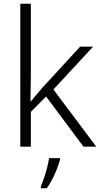

<svg xmlns="http://www.w3.org/2000/svg" viewBox="-20 -780 534 1021"><path d="M144 -374Q144 -342 143 -307.5Q142 -273 142 -240H143Q156 -255 172.5 -275Q189 -295 204 -312L406 -532H475L264 -304L492 0H424L225 -267L144 -185V0H88V-760H144ZM299 68Q291 101 272 144Q253 187 229 221H197V212Q204 196 213.5 168.5Q223 141 230.5 111.5Q238 82 241 61H299Z"/></svg>

Font: Noto Traditional Nushu Light
Style: Regular
Weight: 300
Designer: LIU Zhao
Foundry: LiuZhao Studio
Version: Version 2.003; ttfautohint (v1.8.4.7-5d5b)